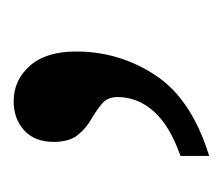

<svg xmlns="http://www.w3.org/2000/svg" viewBox="-42 -122 319 274"><g transform="rotate(-90 117.0 14.5)"><path d="M31 154V113Q74 98 94.5 75Q115 52 115 23Q115 9 105.5 1Q96 -7 83 -14.5Q70 -22 60.5 -34Q51 -46 51 -68Q51 -95 67.5 -110Q84 -125 109 -125Q139 -125 159.5 -102Q180 -79 180 -36Q180 26 146 77.5Q112 129 31 154Z"/></g></svg>

Font: Noto Serif Tamil SemiCondensed
Style: Regular
Weight: 400
Width: 4
Designer: Indian Type Foundry, Tom Grace, and the Monotype Design Team
Foundry: Monotype Imaging Inc.
Version: Version 2.004